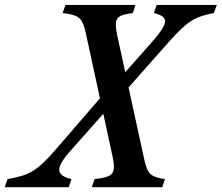

<svg xmlns="http://www.w3.org/2000/svg" viewBox="-118 -782 926 802"><path d="M363 -432.5 518 -608Q571.5 -668.5 571.8 -692.8Q572 -717 524.5 -727.5L536.5 -761.5H787.5L775.5 -727.5Q737 -720.5 709.8 -709.5Q682.5 -698.5 655.5 -675.8Q628.5 -653 590.5 -610.5L377.5 -370ZM324 -318.5 177.5 -153.5Q127.5 -97.5 129.5 -71.2Q131.5 -45 180.5 -34L169 0H-98.5L-86.5 -34Q-54 -39.5 -29.2 -46.8Q-4.5 -54 16.8 -66.5Q38 -79 60.2 -99.8Q82.5 -120.5 110.5 -152.5L306.5 -379.5ZM484.5 -116.5Q491 -86.5 499.5 -70Q508 -53.5 524.5 -45.8Q541 -38 571 -34L559.5 0H265.5L277 -34Q316.5 -38 335 -46.2Q353.5 -54.5 356.8 -73.2Q360 -92 352.5 -127L240 -645.5Q233.5 -676 224.5 -692.2Q215.5 -708.5 197 -716Q178.5 -723.5 143.5 -727.5L155.5 -761.5H448L437 -727.5Q402.5 -723.5 385.8 -715.5Q369 -707.5 366.5 -689Q364 -670.5 371.5 -635Z"/></svg>

Font: Libre Caslon Condensed
Style: Italic
Weight: 400
Italic angle: -22.583°
Designer: Pablo Impallari, Rodrigo Fuenzalida, Katja Schimmel, Ertekin Erdin
Foundry: Pablo Impallari, Rodrigo Fuenzalida
Version: Version 2.000;gftools[0.9.33]